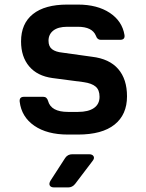

<svg xmlns="http://www.w3.org/2000/svg" viewBox="-20 -579 640 839"><path d="M277 9Q186 9 130 -29.5Q74 -68 66 -135Q64 -156 85 -156H169Q185 -156 190 -138Q203 -90 277 -90H321Q366 -90 390.5 -107Q415 -124 415 -156Q415 -186 398 -200.5Q381 -215 346 -220L209 -238Q143 -247 107.5 -289Q72 -331 72 -398Q72 -476 124 -517.5Q176 -559 274 -559H320Q405 -559 459.5 -523Q514 -487 524 -426Q527 -405 505 -405H420Q405 -405 399 -423Q383 -462 320 -462H274Q234 -462 213 -445.5Q192 -429 192 -401Q192 -376 207.5 -364Q223 -352 253 -349L382 -331Q458 -322 496.5 -277.5Q535 -233 535 -158Q535 -78 480.5 -34.5Q426 9 321 9ZM217 240Q202 240 197.5 231.5Q193 223 201 210L265 111Q276 95 296 95H369Q384 95 389 104Q394 113 384 125L308 225Q296 240 278 240Z"/></svg>

Font: Pitagon Sans Mono
Style: Bold
Weight: 700
Monospace: yes
Designer: Travis Tran
Foundry: Pitagon
Version: Version 1.001; ttfautohint (v1.8.4.7-5d5b);gftools[0.9.26]